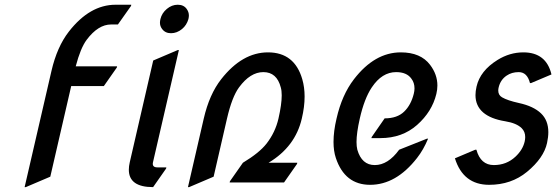

<svg xmlns="http://www.w3.org/2000/svg" viewBox="-20 -767 2340 807"><path d="M83.5 19.5 196.3 -468.8Q219.7 -570.3 269.5 -634.3Q357.4 -747.1 465.8 -747.1H531.7L530.8 -742.2L475.6 -664.1H446.8Q392.6 -664.1 344.2 -599.6Q318.4 -564.9 298.3 -488.3H472.2L471.2 -483.4L416.5 -405.3H279.3L191.4 -24.4L88.4 19.5Z M654.3 -687Q660.2 -711.9 681.2 -729.5Q702.1 -747.1 727.1 -747.1Q752 -747.1 764.6 -729.5Q773.9 -716.8 773.9 -701.7Q773.9 -695.8 772 -687Q764.6 -661.1 745.1 -645Q723.6 -627.4 698.7 -627.4Q674.3 -627.4 661.1 -645.5Q652.3 -657.2 652.3 -671.4Q652.3 -678.2 654.3 -687ZM623.5 19.5Q521.5 19.5 521.5 -53.7Q521.5 -67.9 525.4 -85L624 -512.7L727.1 -556.6H731.9L623 -85Q618.2 -63.5 641.6 -63.5H679.2L678.2 -58.6Z M1108.9 -83Q1108.9 -83 1229.5 -83L1228.5 -78.1L1173.8 0H945.3L946.3 -4.9L1001 -83Q1069.8 -124.5 1100.1 -163.1Q1137.2 -210.9 1150.4 -268.6Q1164.1 -328.6 1164.1 -366.2Q1164.1 -386.2 1160.2 -399.4Q1143.6 -463.9 1086.9 -463.9Q1031.7 -463.9 984.4 -399.4Q955.1 -359.4 934.1 -268.6L877.9 -24.4L774.9 19.5H770L836.4 -268.6Q859.9 -370.6 909.7 -434.1Q998 -546.9 1106.4 -546.9Q1217.8 -546.9 1250.5 -434.1Q1260.3 -400.4 1260.3 -361.3Q1260.3 -317.9 1248.5 -268.6Q1221.2 -150.4 1108.9 -83Z M1779.3 -184.1Q1759.8 -137.2 1732.9 -103Q1645 9.8 1535.6 9.8Q1429.2 9.8 1391.6 -103Q1381.8 -132.3 1381.8 -170.4Q1381.8 -215.3 1394.5 -268.6Q1417 -368.2 1467.8 -434.1Q1554.7 -546.9 1664.6 -546.9Q1748 -546.9 1787.6 -494.6Q1818.4 -454.1 1818.4 -407.7Q1818.4 -390.1 1814 -372.1Q1795.9 -297.4 1732.9 -241.7Q1670.4 -186.5 1578.6 -186.5H1541L1542.5 -191.4L1596.7 -269.5Q1649.4 -269.5 1678.7 -297.9Q1707.5 -325.7 1719.2 -373Q1722.2 -384.8 1722.2 -395.5Q1722.2 -419.4 1709 -436.5Q1689.5 -463.9 1645 -463.9Q1585.4 -463.9 1542.5 -399.4Q1511.2 -352.5 1492.2 -268.6Q1478.5 -208 1478.5 -170.4Q1478.5 -151.4 1481.9 -137.7Q1500.5 -73.2 1555.2 -73.2Q1610.8 -73.2 1657.7 -137.7L1774.4 -184.1Z M1892.1 -101.6Q1892.1 -101.6 1977.5 -137.7H1982.4Q2000 -73.2 2055.7 -73.2Q2108.9 -73.2 2146.5 -108.4Q2176.8 -136.7 2185.1 -171.4Q2187.5 -181.6 2187.5 -190.9Q2187.5 -213.4 2172.9 -228Q2151.4 -249.5 2103.5 -257.3Q2042.5 -267.1 2010.7 -294.4Q1978.5 -322.3 1978.5 -367.2Q1978.5 -383.3 1982.9 -402.8Q1998 -469.7 2071.3 -515.1Q2122.6 -546.9 2179.7 -546.9Q2275.9 -546.9 2297.9 -454.1L2212.4 -418H2207.5Q2195.8 -463.9 2160.2 -463.9Q2130.9 -463.9 2109.4 -449.2Q2084 -432.1 2076.2 -400.9Q2074.2 -393.1 2074.2 -386.7Q2074.2 -367.2 2090.3 -357.9Q2112.8 -344.7 2161.1 -334Q2222.2 -320.8 2253.9 -290.5Q2284.7 -261.2 2284.7 -211.4Q2284.7 -190.9 2279.3 -166Q2265.6 -103 2195.3 -44.9Q2128.9 9.8 2036.1 9.8Q1926.8 9.8 1892.1 -101.6Z"/></svg>

Font: Nova Script
Style: Regular
Weight: 400
Italic angle: -13°
Version: Version 2.001